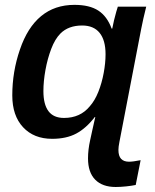

<svg xmlns="http://www.w3.org/2000/svg" viewBox="-20 -558 633 786"><path d="M464.8 55.7Q464.8 80.6 475.8 92.3Q486.8 104 508.3 104Q524.4 104 555.7 97.7L535.6 199.2Q519.5 202.6 495.8 205.1Q472.2 207.5 453.6 207.5Q399.4 207.5 369.9 177.7Q340.3 147.9 340.3 90.3Q340.3 54.7 349.1 15.6Q353.5 -4.4 358.6 -28.1Q363.8 -51.8 370.1 -79.1H368.2Q332.5 -32.7 292 -11.2Q251.5 10.3 193.4 10.3Q118.7 10.3 74.5 -37.1Q30.3 -84.5 30.3 -167.5Q30.3 -264.6 61.5 -355Q92.3 -445.8 148.2 -491.9Q204.1 -538.1 284.7 -538.1Q346.7 -538.1 382.6 -514.6Q418.5 -491.2 437 -440.9H439.5Q442.4 -457 447 -475.8Q451.7 -494.6 456.1 -510.3Q460.4 -525.9 462.4 -530.8H578.6Q574.7 -517.1 566.9 -481.9Q559.1 -446.8 548.3 -389.2L468.8 23.4Q464.8 43.5 464.8 55.7ZM242.2 -75.2Q308.6 -75.2 347.7 -123Q368.2 -146 382.6 -182.1Q397 -218.3 404.5 -259.3Q412.1 -300.3 412.1 -335.9Q412.1 -393.6 387.7 -423.6Q363.3 -453.6 316.4 -453.6Q260.3 -453.6 227.5 -420.9Q205.1 -398.4 189.7 -357.9Q174.3 -317.4 166 -271.2Q157.7 -225.1 157.7 -185.1Q157.7 -130.4 178.5 -102.8Q199.2 -75.2 242.2 -75.2Z"/></svg>

Font: Arimo SemiBold
Style: Italic
Weight: 600
Italic angle: -12°
Version: Version 1.33